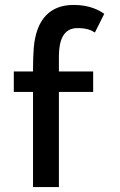

<svg xmlns="http://www.w3.org/2000/svg" viewBox="-20 -769 485 779"><path d="M403 -713C384 -726 346 -749 279 -749C183 -749 127 -691 117 -575C115 -548 114 -520 114 -489V-479H36V-396H114V-10H219V-396H358V-479H219V-545C220 -607 238 -655 294 -655C331 -655 350 -647 365 -637Z"/></svg>

Font: Bluebird
Style: LiNrw
Weight: 300
Designer: Jasper
Foundry: Cannot Into Space Fonts
Version: Version 0.98